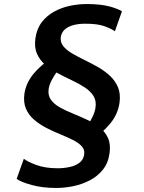

<svg xmlns="http://www.w3.org/2000/svg" viewBox="-20 -837 714 951"><path d="M155.5 -648Q162.5 -696 187.8 -728.2Q213 -760.5 249.5 -780.2Q286 -800 327.8 -808.5Q369.5 -817 408.5 -817Q477.5 -817 520.8 -805.5Q564 -794 584 -781L549 -682Q534 -693.5 498.5 -706.8Q463 -720 399.5 -719.5Q370.5 -719.5 344.8 -713Q319 -706.5 302 -692Q285 -677.5 281 -653.5Q278 -628 293.2 -608.8Q308.5 -589.5 336.2 -573Q364 -556.5 397.8 -540.2Q431.5 -524 464.8 -505Q498 -486 524.5 -461.5Q551 -437 564.5 -404.5Q578 -372 572 -328Q564 -271 525.5 -224.5Q487 -178 434.5 -144.5L382.5 -172Q394 -185 409.8 -208.5Q425.5 -232 438 -257.8Q450.5 -283.5 453 -304Q458 -338 442.8 -362Q427.5 -386 399.2 -404.5Q371 -423 336.2 -439.2Q301.5 -455.5 267 -473.8Q232.5 -492 205 -515.2Q177.5 -538.5 163.2 -570.8Q149 -603 155.5 -648ZM522.5 -77.5Q516 -29.5 489.8 3.2Q463.5 36 425.2 56Q387 76 343.5 85Q300 94 259 94Q190 94 136.5 79.2Q83 64.5 62.5 49L98 -50.5Q115.5 -36.5 159.5 -20Q203.5 -3.5 267.5 -3.5Q300 -4 328.2 -10.5Q356.5 -17 375.2 -32.2Q394 -47.5 397 -73Q400.5 -96 384.5 -113Q368.5 -130 340.5 -144Q312.5 -158 278.2 -172Q244 -186 210.2 -203.2Q176.5 -220.5 149.5 -243.5Q122.5 -266.5 108.8 -298Q95 -329.5 101 -373.5Q109 -426.5 146.2 -471.5Q183.5 -516.5 234.5 -547L290.5 -518Q279 -505 263.8 -484.2Q248.5 -463.5 236.2 -440.2Q224 -417 221 -396.5Q216.5 -365 232.2 -343Q248 -321 276.8 -305Q305.5 -289 340.5 -274.8Q375.5 -260.5 410 -244.5Q444.5 -228.5 472.5 -206.8Q500.5 -185 514.8 -153.8Q529 -122.5 522.5 -77.5Z"/></svg>

Font: Merriweather Sans Medium
Style: Italic
Weight: 500
Italic angle: -7.5°
Designer: Eben Sorkin
Foundry: Eben Sorkin
Version: Version 2.001